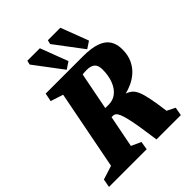

<svg xmlns="http://www.w3.org/2000/svg" viewBox="-246 -941 1066 1066"><g transform="rotate(-45 287.0 -408.0)"><path d="M-19 0 -10 -49 72 -75 163 -542 89 -566 99 -615H391Q457 -615 497.5 -600.5Q538 -586 556 -557.5Q574 -529 574 -488Q574 -442 558 -408.5Q542 -375 517 -353Q492 -331 464 -318.5Q436 -306 413 -301Q433 -294 446.5 -282.5Q460 -271 470 -248Q480 -225 488.5 -183Q497 -141 506 -73L554 -49L545 0H354Q345 -66 337.5 -112Q330 -158 323 -187.5Q316 -217 309 -234Q302 -251 294 -257.5Q286 -264 275 -264H265L228 -75L285 -49L277 0ZM276 -324H303Q337 -324 362.5 -344Q388 -364 402.5 -401Q417 -438 417 -487Q417 -519 401 -533Q385 -547 353 -547Q345 -547 334.5 -546.5Q324 -546 319 -544ZM436 -626 311 -792 317 -816H415L477 -653ZM275 -626 150 -792 156 -816H254L316 -653Z"/></g></svg>

Font: Manuale ExtraBold
Style: Italic
Weight: 800
Italic angle: -11°
Designer: Eduardo Tunni / Pablo Cosgaya
Foundry: Eduardo Tunni / Pablo Cosgaya
Version: Version 1.002